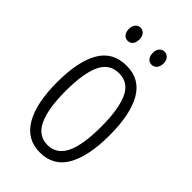

<svg xmlns="http://www.w3.org/2000/svg" viewBox="-220 -780 863 863"><g transform="rotate(45 212.0 -348.5)"><path d="M380 -267Q380 -134 339 -62Q298 10 213 10Q129 10 86.5 -62.5Q44 -135 44 -268Q44 -401 85 -471.5Q126 -542 213 -542Q298 -542 339 -470.5Q380 -399 380 -267ZM99 -268Q99 -155 126.5 -96.5Q154 -38 213 -38Q271 -38 298.5 -94.5Q326 -151 326 -267Q326 -376 300 -435Q274 -494 213 -494Q152 -494 125.5 -436.5Q99 -379 99 -268ZM103 -666Q103 -685 112.5 -696Q122 -707 137 -707Q151 -707 160.5 -696Q170 -685 170 -666Q170 -645 160.5 -634.5Q151 -624 137 -624Q122 -624 112.5 -635Q103 -646 103 -666ZM255 -666Q255 -685 264.5 -696Q274 -707 289 -707Q303 -707 313 -696.5Q323 -686 323 -666Q323 -646 313 -635Q303 -624 289 -624Q274 -624 264.5 -635Q255 -646 255 -666Z"/></g></svg>

Font: Noto Sans ExtraCondensed Light
Style: Regular
Weight: 300
Width: 2
Designer: Monotype Design Team
Foundry: Monotype Imaging Inc.
Version: Version 2.013; ttfautohint (v1.8.4.7-5d5b)